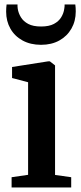

<svg xmlns="http://www.w3.org/2000/svg" viewBox="-20 -824 354 844"><path d="M31 0V-45L103.5 -55.5V-462.5L33 -481V-529.5L192.5 -554.5H199L222 -536.5V-55L293 -45V0ZM160.5 -627Q114 -627 79.2 -646Q44.5 -665 25.8 -698Q7 -731 7 -773Q7 -781 7.5 -789.5Q8 -798 9 -804.5H57Q57 -800.5 57 -795.8Q57 -791 58 -785.5Q61 -766 72 -748Q83 -730 104.2 -718.8Q125.5 -707.5 160.5 -707.5Q195.5 -707.5 216.8 -718.8Q238 -730 249 -748Q260 -766 262.5 -785.5Q263.5 -790.5 263.8 -795.5Q264 -800.5 264 -804.5H311Q312 -798 312.5 -789.5Q313 -781 313 -773.5Q313 -731.5 294 -698.2Q275 -665 240.8 -646Q206.5 -627 160.5 -627Z"/></svg>

Font: Merriweather 48pt SemiBold
Style: Regular
Weight: 600
Version: Version 2.100